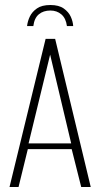

<svg xmlns="http://www.w3.org/2000/svg" viewBox="-20 -746 401 766"><path d="M181 -726Q215 -726 234.5 -712Q254 -698 262.5 -679Q271 -660 272 -642H247Q243 -673 225 -688.5Q207 -704 181 -704Q153 -704 135 -689Q117 -674 113 -642H88Q90 -661 99 -680Q108 -699 127.5 -712.5Q147 -726 181 -726ZM18 0 162 -591H200L342 0H304L266 -151H91L54 0ZM94 -174H264L180 -528Z"/></svg>

Font: Alumni Sans ExtraLight
Style: Regular
Weight: 250
Version: Version 1.018